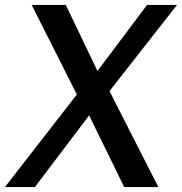

<svg xmlns="http://www.w3.org/2000/svg" viewBox="-43 -762 741 782"><path d="M403 -391 678 -742H556L354 -473L225 -742H86L270 -377L-23 0H99L320 -292L463 0H602Z"/></svg>

Font: Cheyenne Sans Medium
Style: Italic
Weight: 500
Italic angle: -8.13011°
Designer: The Public Sans project authors (U.S. Web Design System), Libre Franklin designed by Pablo Impallari and Rodrigo Fuenzal
Foundry: The Cheyenne Sans Project Authors
Version: Version 2.007